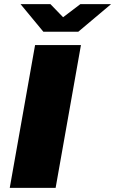

<svg xmlns="http://www.w3.org/2000/svg" viewBox="-20 -905 555 925"><path d="M515 -885H367L284 -822L223 -885H79L189 -752H357ZM27 0H248L370 -688H149Z"/></svg>

Font: Archivo Black
Style: Italic
Weight: 900
Italic angle: -10°
Designer: Hector Gatti
Foundry: Omnibus-Type
Version: Version 2.001